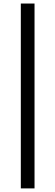

<svg xmlns="http://www.w3.org/2000/svg" viewBox="-20 -882 307 1067"><path d="M95.7 165Q95.7 -91.8 95.7 -862.3Q114.3 -862.3 171.9 -862.3Q171.9 -605.5 171.9 165Q152.3 165 95.7 165Z"/></svg>

Font: Gothic A1
Style: Regular
Weight: 400
Designer: HanYang I&C Co.,Ltd.
Version: Version 2.50